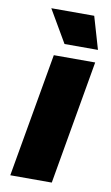

<svg xmlns="http://www.w3.org/2000/svg" viewBox="-86 -795 486 839"><g transform="rotate(10 157.0 -375.0)"><path d="M262.2 -750 304.2 -606H155.8L71.8 -750ZM301.8 -549.8 206.1 0H22L118.2 -549.8Z"/></g></svg>

Font: Stilu Bold
Style: Italic
Weight: 700
Italic angle: -10°
Designer: Genilson Lima Santos
Foundry: Genilson Lima Santos
Version: Version 1.200;PS 001.200;hotconv 1.0.88;makeotf.lib2.5.64775